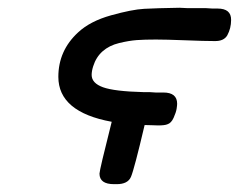

<svg xmlns="http://www.w3.org/2000/svg" viewBox="-20 -470 610 490"><path d="M128.9 -273.9Q128.9 -340.8 179.2 -387.2Q210 -416 263.4 -430.9Q316.9 -445.8 347.9 -447.5Q378.9 -449.2 438 -450.2L459 -449.2H505.9L522 -448.2H535.2Q570.3 -448.2 569.8 -418.9Q569.8 -397.9 560.1 -379.9Q551.3 -364.7 527.8 -365.2Q502 -365.2 452.4 -367.2Q402.8 -369.1 377.9 -369.1Q349.1 -369.1 329.1 -367.7Q309.1 -366.2 283.9 -360.1Q258.8 -354 241.9 -339.1Q225.1 -324.2 217.8 -300.8Q213.9 -288.6 213.9 -278.8Q213.9 -257.8 242.9 -247.3Q272 -236.8 346.2 -234.9H361.8L377 -233.9H397Q432.1 -233.9 432.1 -205.1Q432.1 -201.2 430.7 -192.1Q429.2 -183.1 423.1 -169.4Q417 -155.8 407.2 -152.8Q400.4 -149.9 383.8 -149.9Q379.9 -149.9 368.4 -150.4Q356.9 -150.9 349.1 -150.9Q322.3 -37.1 314.2 -18.6Q306.2 0 277.8 0H271Q233.9 0 233.9 -26.9Q233.9 -35.6 265.1 -159.2Q128.9 -184.1 128.9 -273.9Z"/></svg>

Font: CMU Typewriter Text
Style: BoldItalic
Weight: 700
Italic angle: -14.04°
Version: Version 0.7.0